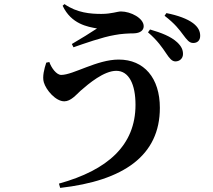

<svg xmlns="http://www.w3.org/2000/svg" viewBox="-20 -840 1040 938"><path d="M792 -579C808 -555 820 -540 837 -540C858 -540 874 -555 874 -576C874 -596 867 -613 846 -633C815 -662 768 -680 713 -696L703 -682C750 -642 773 -607 792 -579ZM874 -671C893 -646 904 -630 924 -630C945 -630 958 -643 958 -665C958 -688 948 -708 923 -727C895 -748 849 -765 793 -776L784 -763C836 -723 856 -695 874 -671ZM221 -537 206 -534C196 -504 186 -465 194 -438C205 -400 252 -345 294 -345C326 -345 352 -377 374 -397C414 -432 488 -494 548 -494C610 -494 642 -428 642 -328C642 -130 506 -9 268 57L274 78C584 43 761 -80 761 -313C761 -459 684 -549 560 -549C453 -549 338 -474 279 -474C256 -474 231 -508 221 -537ZM286 -812C328 -722 409 -709 454 -701C426 -682 372 -649 331 -625L339 -609C388 -626 480 -659 541 -669C570 -675 611 -677 633 -677C667 -678 682 -693 682 -712C682 -751 619 -784 571 -784C553 -784 525 -772 475 -772C423 -772 356 -777 295 -820Z"/></svg>

Font: Noto Serif CJK KR
Style: Bold
Weight: 700
Designer: Ryoko NISHIZUKA 西塚涼子 (kana & ideographs); Frank Grießhammer (Latin, Greek & Cyrillic); Wenlong ZHANG 张文龙 (bopomofo); San
Foundry: Adobe
Version: Version 2.001;hotconv 1.1.0;makeotfexe 2.6.0